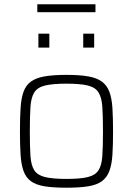

<svg xmlns="http://www.w3.org/2000/svg" viewBox="-20 -867 619 895"><path d="M290 8Q228 8 188 1.5Q148 -5 124.5 -22Q101 -39 90 -69Q79 -99 76 -144.5Q73 -190 73 -254Q73 -319 76 -364.5Q79 -410 90 -440Q101 -470 124.5 -487Q148 -504 188 -511Q228 -518 290 -518Q351 -518 391 -511Q431 -504 454.5 -487Q478 -470 489.5 -440Q501 -410 504 -364.5Q507 -319 507 -254Q507 -190 504 -144.5Q501 -99 489.5 -69Q478 -39 454.5 -22Q431 -5 391 1.5Q351 8 290 8ZM290 -33Q354 -33 389 -41.5Q424 -50 439 -73Q454 -96 457 -140Q460 -184 460 -254Q460 -325 457 -369Q454 -413 439 -436.5Q424 -460 389 -468.5Q354 -477 290 -477Q226 -477 190.5 -468.5Q155 -460 140 -436.5Q125 -413 122 -369Q119 -325 119 -254Q119 -184 122 -140Q125 -96 140 -73Q155 -50 190.5 -41.5Q226 -33 290 -33ZM159 -645V-710H210V-645ZM368 -645V-710H419V-645ZM154 -810V-847H425V-810Z"/></svg>

Font: Saira Thin ExtraLight
Style: Regular
Weight: 250
Version: Version 1.101